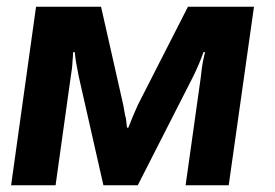

<svg xmlns="http://www.w3.org/2000/svg" viewBox="-20 -550 816 570"><path d="M13 0H145L190 -322C193 -341 195 -355 195 -365C196 -376 197 -386 197 -395H202C203 -386 204 -375 206 -364C208 -353 211 -339 214 -322L287 0H389L552 -320C564 -344 575 -369 584 -395H589C586 -386 585 -377 582 -365C580 -354 578 -339 576 -320L531 0H659L734 -530H538L389 -238C379 -216 370 -194 361 -171H357C356 -179 355 -188 354 -198C351 -207 349 -221 346 -238L280 -530H87Z"/></svg>

Font: Cheyenne Sans
Style: Bold Italic
Weight: 700
Italic angle: -8.13011°
Designer: The Public Sans project authors (U.S. Web Design System), Libre Franklin designed by Pablo Impallari and Rodrigo Fuenzal
Foundry: The Cheyenne Sans Project Authors
Version: Version 2.007